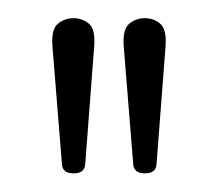

<svg xmlns="http://www.w3.org/2000/svg" viewBox="-20 -574 237 209"><path d="M60.1 -385.3Q47.9 -385.3 47.4 -395.5L37.1 -523.4Q35.6 -542 43 -548.1Q50.3 -554.2 60.1 -554.2Q69.8 -554.2 76.9 -548.1Q84 -542 82.5 -523.4L72.8 -395.5Q72.3 -385.3 60.1 -385.3ZM137.7 -385.3Q125.5 -385.3 125 -395.5L114.7 -523.4Q113.3 -542 120.6 -548.1Q127.9 -554.2 137.7 -554.2Q147.5 -554.2 154.5 -548.1Q161.6 -542 160.2 -523.4L150.4 -395.5Q149.9 -385.3 137.7 -385.3Z"/></svg>

Font: Gruppo
Style: Regular
Weight: 400
Designer: Vernon Adams
Foundry: Vernon Adams
Version: Version 1.001; ttfautohint (v1.8.4.7-5d5b);gftools[0.9.28]